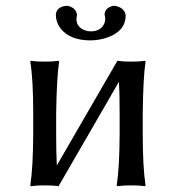

<svg xmlns="http://www.w3.org/2000/svg" viewBox="-20 -643 617 666"><path d="M416 -589.8Q416 -537.1 356 -514.2Q327.1 -503.4 293.9 -502.9Q220.7 -502.9 188.5 -546.4Q174.3 -566.4 173.8 -589.8Q173.8 -613.8 199.7 -621.1Q206.5 -622.6 212.9 -623Q242.7 -617.7 247.1 -592.8Q246.6 -587.4 246.1 -585Q245.1 -581.1 245.1 -577.1Q245.1 -549.3 273.9 -538.1Q283.7 -534.2 294.9 -534.2Q329.1 -534.2 341.3 -560.5Q344.7 -568.4 345.2 -576.2Q344.7 -582.5 344.2 -585Q343.3 -587.9 342.8 -591.8Q342.8 -612.8 366.2 -621.1Q372.6 -623 377.9 -623Q411.6 -617.2 416 -589.8ZM95.2 -250Q95.2 -369.1 85 -429.2L86.9 -432.1Q105 -429.2 134.8 -429.2Q164.6 -429.2 183.1 -432.1L185.1 -429.2Q176.8 -375 174.8 -250V-179.2Q174.8 -107.4 177.2 -69.3L387.2 -432.1Q405.3 -429.2 435.1 -429.2Q464.8 -429.2 482.9 -432.1L484.9 -429.2Q476.6 -375 475.1 -250V-179.2Q475.1 -63 484.9 0L482.9 2.9Q464.8 0 435.1 0Q405.3 0 387.2 2.9L384.8 0Q394.5 -61 395 -179.2V-250Q395 -320.3 392.6 -359.4L183.1 2.9Q165 0 134.8 0Q105 0 86.9 2.9L85 0Q94.7 -61 95.2 -179.2Z"/></svg>

Font: Linux Biolinum O
Style: Regular
Weight: 400
Designer: Philipp H. Poll
Foundry: Philipp H. Poll
Version: Version 1.0.4